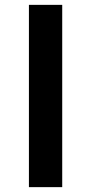

<svg xmlns="http://www.w3.org/2000/svg" viewBox="-20 -770 375 790"><path d="M99 0V-750H236V0Z"/></svg>

Font: Mplus 1p Bold
Style: Bold
Weight: 700
Version: Version 1.061